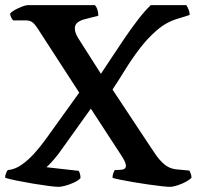

<svg xmlns="http://www.w3.org/2000/svg" viewBox="-21 -724 762 744"><path d="M206 0Q194 0 167 -3.5Q140 -7 107 -12.5Q74 -18 44.5 -24Q15 -30 -1 -35Q-1 -45 2.5 -53Q6 -61 9 -65Q36 -67 62 -85Q88 -103 111 -128.5Q134 -154 153 -180L286 -365L126 -612Q116 -628 106 -636.5Q96 -645 78 -645H30Q27 -648 23 -655Q19 -662 18 -671Q23 -678 36.5 -685.5Q50 -693 64.5 -698.5Q79 -704 86 -704H347Q352 -699 356 -688Q360 -677 360 -663L309 -650Q292 -646 280.5 -637.5Q269 -629 269 -614Q269 -604 273 -594Q277 -584 284 -573L370 -438Q387 -463 410.5 -499Q434 -535 460.5 -574Q487 -613 513.5 -647.5Q540 -682 563 -704H701Q705 -698 709.5 -687.5Q714 -677 714 -666L669 -652Q624 -639 587 -607Q550 -575 519 -534Q488 -493 462.5 -451.5Q437 -410 415 -377L550 -173Q565 -151 580.5 -127.5Q596 -104 615.5 -87.5Q635 -71 660 -68L713 -63Q715 -59 718 -51.5Q721 -44 721 -35Q708 -22 681 -11Q654 0 637 0Q628 0 605.5 -2.5Q583 -5 554.5 -9Q526 -13 497 -18Q468 -23 445.5 -27.5Q423 -32 415 -35Q415 -45 418 -53Q421 -61 424 -65L447 -66Q467 -67 467 -82Q467 -95 447 -125L331 -303L205 -127Q190 -108 178.5 -95.5Q167 -83 159 -76L284 -62Q286 -59 288.5 -51.5Q291 -44 291 -34Q282 -24 265.5 -16.5Q249 -9 232.5 -4.5Q216 0 206 0Z"/></svg>

Font: Texturina 72pt
Style: Bold
Weight: 700
Designer: Guillermo Torres Carreño
Foundry: Omnibus-Type
Version: Version 1.002; ttfautohint (v1.8.3)